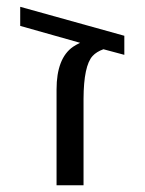

<svg xmlns="http://www.w3.org/2000/svg" viewBox="-20 -550 429 570"><path d="M217.8 -422.9 40 -473.1V-529.8L349.1 -443.8V-387.2L287.1 -403.8Q266.6 -396.5 254.9 -383.8Q228.5 -355 228 -256.8V0H147.9V-284.2Q147.9 -377 196.8 -411.1Q205.6 -417 217.8 -422.9Z"/></svg>

Font: Pfennig
Style: Medium
Weight: 500
Version: Version 20120410 ; ttfautohint (v0.8)